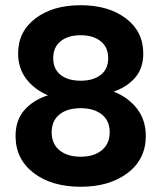

<svg xmlns="http://www.w3.org/2000/svg" viewBox="-20 -710 622 740"><path d="M291 9.8Q179.2 9.8 109.6 -43.5Q40 -96.7 40 -186Q40 -247.1 74.2 -285.9Q108.4 -324.7 165 -342.8Q113.3 -364.3 81.5 -405.5Q49.8 -446.8 49.8 -503.9Q49.8 -588.4 116.7 -639.2Q183.6 -689.9 291 -689.9Q397.9 -689.9 465.1 -639.2Q532.2 -588.4 532.2 -503.9Q532.2 -447.3 501.2 -411.1Q470.2 -375 418 -356.9Q473.6 -335.4 507.8 -291.5Q542 -247.6 542 -186Q542 -96.7 472.2 -43.5Q402.3 9.8 291 9.8ZM291 -106Q341.8 -106 372.3 -130.9Q402.8 -155.8 402.8 -200.2Q402.8 -244.6 372.6 -268.8Q342.3 -293 291 -293Q239.3 -293 209.2 -268.8Q179.2 -244.6 179.2 -200.2Q179.2 -155.8 209.2 -130.9Q239.3 -106 291 -106ZM291 -398.9Q339.4 -398.9 368.2 -421.4Q397 -443.8 397 -485.8Q397 -527.8 368.2 -551Q339.4 -574.2 291 -574.2Q242.2 -574.2 213.6 -551Q185.1 -527.8 185.1 -485.8Q185.1 -443.8 213.6 -421.4Q242.2 -398.9 291 -398.9Z"/></svg>

Font: TASA Orbiter Deck
Style: Bold
Weight: 700
Designer: Weizhong Zhang
Version: Version 1.000;Glyphs 3.1.2 (3151)